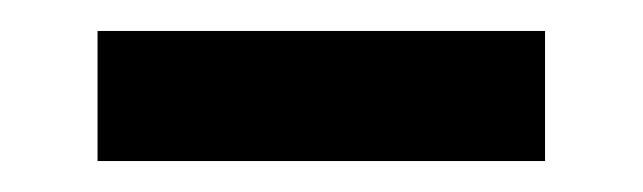

<svg xmlns="http://www.w3.org/2000/svg" viewBox="-20 -688 415 124"><path d="M43 -584V-668H332V-584Z"/></svg>

Font: Atkinson Hyperlegible Next SemiBold
Style: Regular
Weight: 600
Designer: Elliott Scott, Megan Eiswerth, Linus Boman, Theodore Petrosky, Letters from Sweden
Foundry: Applied Design Works, Letters from Sweden
Version: Version 2.001